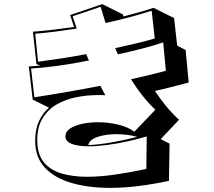

<svg xmlns="http://www.w3.org/2000/svg" viewBox="-20 -830 1040 933"><path d="M801 49Q725 65 653 74Q581 83 516 83Q410 83 327.5 59Q245 35 198 -15.5Q151 -66 151 -145Q151 -201 169 -240.5Q187 -280 218 -307L139 -346L120 -507Q133 -508 146.5 -509Q160 -510 174 -511L157 -519L140 -676Q193 -680 242 -686Q291 -692 340 -699Q336 -712 331 -725.5Q326 -739 321 -757L477 -810L577 -760L580 -750Q617 -760 653.5 -770Q690 -780 726 -792L826 -742L841 -608L882 -587L897 -429Q859 -419 818.5 -408.5Q778 -398 733 -388Q758 -350 786.5 -315Q815 -280 850 -248L761 -154L804 -132ZM693 -167Q650 -154 600 -143Q550 -132 501 -125.5Q452 -119 410 -119Q361 -119 329.5 -130.5Q298 -142 298 -168Q298 -190 320 -205Q342 -220 378.5 -228Q415 -236 457 -236Q504 -236 552 -225Q600 -214 633 -190L735 -297Q703 -327 673 -364.5Q643 -402 617 -445Q667 -456 709.5 -466.5Q752 -477 786 -486L773 -624Q732 -610 675 -595Q618 -580 553 -566Q549 -573 546 -581Q543 -589 540 -596Q596 -608 645.5 -620Q695 -632 732 -643L717 -778Q669 -762 612 -747Q555 -732 493 -718L469 -797L333 -751Q338 -736 343 -721Q348 -706 353 -691Q301 -683 249.5 -676.5Q198 -670 151 -666L165 -530Q217 -537 277 -546Q337 -555 399 -567Q402 -560 405 -552Q408 -544 412 -536Q333 -520 259 -510Q185 -500 131 -497L147 -357Q212 -367 296 -381.5Q380 -396 468 -413Q474 -400 480 -389Q486 -378 492 -367Q483 -368 474 -368Q465 -368 455 -368Q403 -368 350.5 -357.5Q298 -347 255.5 -322.5Q213 -298 187 -255.5Q161 -213 161 -150V-145Q162 -79 193.5 -41Q225 -3 279.5 13Q334 29 403 29Q468 29 542 18Q616 7 691 -9ZM647 -165Q622 -172 596 -175Q570 -178 546 -178Q493 -178 453.5 -164.5Q414 -151 409 -125Q459 -127 522 -138Q585 -149 647 -165Z"/></svg>

Font: Rampart One
Style: Regular
Weight: 400
Designer: Fontworks Inc.
Foundry: Fontworks Inc.
Version: Version 1.100